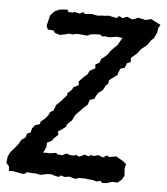

<svg xmlns="http://www.w3.org/2000/svg" viewBox="-82 -726 680 784"><g transform="rotate(5 258.0 -333.5)"><path d="M1 -3H-18L-19 -21L-31 -35L-28 -61L-18 -81L-6 -94L12 -116L21 -133L38 -145L43 -161L57 -167L61 -184L72 -198L91 -204L94 -215L110 -228L122 -242L129 -257L142 -264L149 -282L150 -287L167 -303L182 -320L193 -333L191 -338L209 -355L215 -366L236 -377L234 -391L244 -402L257 -415L267 -423L275 -439L297 -451L296 -466L312 -476L319 -493L326 -497L343 -512L351 -525L367 -542L380 -554L382 -559L397 -584L373 -587L354 -584L345 -582L321 -585L317 -582L304 -590L278 -589L261 -586L256 -581L242 -582L218 -584H205L193 -580L179 -583L166 -579L140 -574L120 -581L113 -590L90 -592L84 -607L93 -645L95 -651L111 -668L130 -677L162 -680L169 -670H188L192 -673L213 -668L228 -675L236 -668L261 -671L287 -666L310 -668H318L333 -670L346 -667L366 -663L375 -672L390 -665L409 -672L429 -663L443 -667L453 -672L478 -667L484 -665L507 -671L528 -660L547 -651L539 -638L536 -618L524 -593L515 -586L500 -564L485 -552L476 -545L462 -526L450 -516L438 -506L439 -489L424 -483L417 -464L399 -458L391 -438L390 -432L367 -415L357 -407L356 -395L345 -383L335 -364L320 -354L310 -340L304 -326L286 -321L279 -300L266 -289L260 -283L247 -269L232 -254L224 -237L221 -231L202 -213L199 -203L181 -189L168 -181L170 -167L152 -150L146 -141L127 -131L126 -113L115 -89L128 -90L140 -89L168 -93L174 -87L194 -86L210 -94L226 -89L242 -88L247 -92L264 -86L284 -96L302 -90L307 -96L325 -94L340 -99L360 -91L376 -101L383 -95L415 -100L427 -92L445 -82L456 -72L452 -53L454 -24L444 -7L428 6L407 5L383 12L365 13L359 5L342 9L325 4L309 3L295 1H270L254 6L230 -1L211 2L195 -3L187 4L164 -1L159 -4H141L131 -2L112 2L91 -2H82L56 -4L46 4H37Z"/></g></svg>

Font: Winky Rough
Style: Italic
Weight: 400
Italic angle: -8.97852°
Designer: Simon Atzbach
Foundry: typofactur
Version: Version 1.206